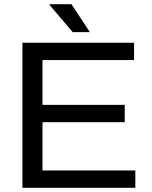

<svg xmlns="http://www.w3.org/2000/svg" viewBox="-20 -888 717 908"><path d="M405 -736H324L214 -865L215 -868H318ZM86 0V-686H614V-604H181V-392H570V-310H181V-82H620V0Z"/></svg>

Font: Archivo
Style: Regular
Weight: 400
Designer: Hector Gatti
Foundry: Omnibus-Type
Version: Version 2.001